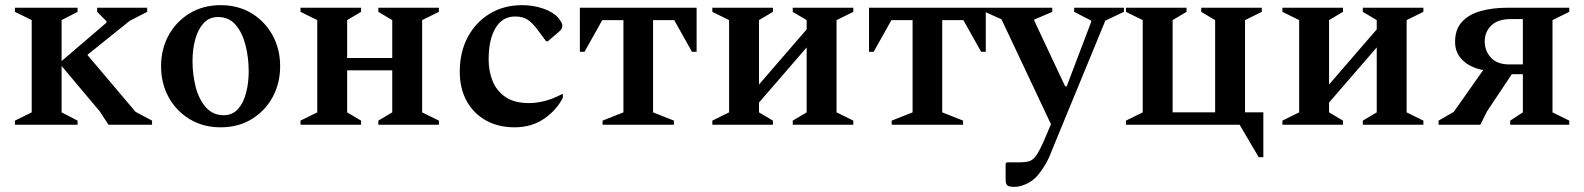

<svg xmlns="http://www.w3.org/2000/svg" viewBox="-20 -484 6147 745"><path d="M401 0 367 -52 219 -228V-48L281 -16V0H38V-16L103 -48V-406L38 -438V-454H281V-438L219 -406V-247L393 -396V-402L357 -438V-454H551V-438L483 -403L319 -271L506 -50L570 -16V0Z M836 10Q768 10 715.5 -22Q663 -54 634 -107.5Q605 -161 605 -227Q605 -293 634 -346.5Q663 -400 715.5 -432Q768 -464 836 -464Q905 -464 957 -432Q1009 -400 1038 -346.5Q1067 -293 1067 -227Q1067 -161 1038 -107.5Q1009 -54 957 -22Q905 10 836 10ZM848 -37Q882 -37 903.5 -61Q925 -85 935 -124Q945 -163 945 -207Q945 -261 932.5 -309.5Q920 -358 894 -388Q868 -418 826 -418Q792 -418 770 -394Q748 -370 737.5 -331Q727 -292 727 -248Q727 -194 739.5 -146Q752 -98 779 -67.5Q806 -37 848 -37Z M1211 -406 1146 -438V-454H1381V-438L1327 -406V-259H1502V-406L1448 -438V-454H1683V-438L1618 -406V-48L1683 -16V0H1448V-16L1502 -48V-211H1327V-48L1381 -16V0H1146V-16L1211 -48Z M1977 10Q1913 10 1865 -17Q1817 -44 1790.5 -92.5Q1764 -141 1764 -206Q1764 -282 1795 -340Q1826 -398 1880.5 -431Q1935 -464 2006 -464Q2050 -464 2088.5 -450.5Q2127 -437 2146 -415Q2162 -396 2162 -385Q2162 -371 2149 -361L2106 -324H2099L2064 -371Q2047 -394 2028 -407Q2009 -420 1979 -420Q1929 -420 1902.5 -375Q1876 -330 1876 -253Q1876 -208 1891.5 -169.5Q1907 -131 1941.5 -107.5Q1976 -84 2033 -84Q2061 -84 2093 -92Q2125 -100 2161 -119H2164V-105Q2140 -57 2091.5 -23.5Q2043 10 1977 10Z M2230 -283V-454H2683V-283H2665L2596 -406H2514V-48L2595 -16V0H2318V-16L2399 -48V-406H2317L2248 -283Z M2809 -406 2744 -438V-454H2979V-438L2925 -406V-156L3110 -370V-406L3056 -438V-454H3291V-438L3226 -406V-48L3291 -16V0H3056V-16L3110 -48V-300L2925 -86V-48L2979 -16V0H2744V-16L2809 -48Z M3352 -283V-454H3805V-283H3787L3718 -406H3636V-48L3717 -16V0H3440V-16L3521 -48V-406H3439L3370 -283Z M3916 241Q3893 241 3887.5 234.5Q3882 228 3882 212V151L3887 146H3932Q3957 146 3972 142Q3987 138 3999.5 121Q4012 104 4029 66L4058 -2L3866 -409L3802 -438V-454H4063V-438L3993 -408V-404L4113 -149H4119L4214 -399V-404L4148 -438V-454H4341V-438L4269 -404L4070 79Q4061 102 4054.5 117.5Q4048 133 4040 147.5Q4032 162 4017 183Q3997 212 3969 226.5Q3941 241 3916 241Z M4414 -48V-406L4349 -438V-454H4584V-438L4530 -406V-48H4695V-406L4641 -438V-454H4876V-438L4811 -406V-48H4882V126H4864L4790 0H4349V-16Z M5021 -406 4956 -438V-454H5191V-438L5137 -406V-156L5322 -370V-406L5268 -438V-454H5503V-438L5438 -406V-48L5503 -16V0H5268V-16L5322 -48V-300L5137 -86V-48L5191 -16V0H4956V-16L5021 -48Z M5840 0V-16L5889 -48V-196H5846L5750 -52L5724 0H5562V-16L5621 -50L5735 -212Q5684 -222 5655 -250.5Q5626 -279 5626 -321Q5626 -370 5652.5 -399Q5679 -428 5725 -441Q5771 -454 5829 -454H6069V-438L6004 -406V-48L6069 -16V0ZM5837 -234H5889V-410H5843Q5792 -410 5766.5 -385Q5741 -360 5741 -323Q5741 -287 5765 -260.5Q5789 -234 5837 -234Z"/></svg>

Font: Spectral SemiBold
Style: Regular
Weight: 600
Designer: Jean-Baptiste Levee
Foundry: Production Type
Version: Version 2.001